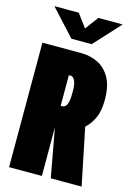

<svg xmlns="http://www.w3.org/2000/svg" viewBox="-134 -975 719 1043"><g transform="rotate(15 225.0 -454.0)"><path d="M26 0V-700H245Q293.5 -700 336.5 -679.8Q379.5 -659.5 406.8 -613Q434 -566.5 434 -487Q434 -424.5 415.2 -384.2Q396.5 -344 368.5 -320L434 0H260.5L210.5 -274V0ZM210.5 -394.5H221.5Q235 -394.5 244.5 -412.5Q254 -430.5 254 -485Q254 -528.5 244.2 -547.5Q234.5 -566.5 221.5 -566.5H210.5ZM37.5 -908.5H174.5L229.5 -834.5L284.5 -908.5H421.5L286.5 -761.5H172.5Z"/></g></svg>

Font: Trispace Condensed ExtraBold
Style: Regular
Weight: 800
Width: 3
Designer: Tyler Finck
Foundry: Etcetera Type Company
Version: Version 1.210; ttfautohint (v1.8.3)